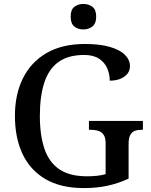

<svg xmlns="http://www.w3.org/2000/svg" viewBox="-20 -948 769 978"><path d="M407 10Q289 10 211 -36Q133 -82 94.5 -164.5Q56 -247 56 -358Q56 -466 96.5 -548.5Q137 -631 216.5 -677.5Q296 -724 413 -724Q489 -724 540 -709Q591 -694 616.5 -668.5Q642 -643 642 -611Q642 -578 613 -557.5Q584 -537 539 -537Q539 -571 526 -600.5Q513 -630 484.5 -649Q456 -668 409 -668Q327 -668 277.5 -632Q228 -596 205.5 -526.5Q183 -457 183 -358Q183 -259 206.5 -190Q230 -121 282.5 -85.5Q335 -50 423 -50Q449 -50 473.5 -52.5Q498 -55 518 -61V-218Q518 -247 507.5 -262Q497 -277 479.5 -282Q462 -287 439 -287H433V-332H708V-287H701Q682 -287 667 -281.5Q652 -276 643.5 -260.5Q635 -245 635 -214V-38Q583 -14 528 -2Q473 10 407 10ZM405 -798Q377 -798 358.5 -813Q340 -828 340 -863Q340 -899 359 -913.5Q378 -928 405 -928Q431 -928 450.5 -913.5Q470 -899 470 -863Q470 -828 450.5 -813Q431 -798 405 -798Z"/></svg>

Font: Noto Serif Gujarati Medium
Style: Regular
Weight: 500
Version: Version 2.102